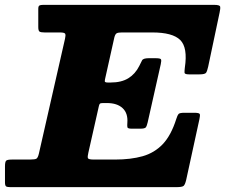

<svg xmlns="http://www.w3.org/2000/svg" viewBox="-68 -770 926 790"><path d="M338.5 -332 295.5 -141.5Q291.5 -125 293.8 -119.2Q296 -113.5 318.5 -113.5H405.5Q470 -113.5 518.8 -127.2Q567.5 -141 601.8 -177Q636 -213 657.5 -281Q662 -295.5 666.5 -300.8Q671 -306 691 -306H731Q752 -306 754 -300.5Q756 -295 752.5 -279.5L698 -29.5Q693.5 -10.5 687.5 -5.2Q681.5 0 657.5 0H-25.5Q-38.5 0 -43 -3.2Q-47.5 -6.5 -47.5 -20V-85Q-47.5 -104.5 -42.5 -109Q-37.5 -113.5 -18.5 -113.5H54.5Q76 -113.5 82 -117.2Q88 -121 92 -138L199.5 -610.5Q203 -625.5 200.2 -631Q197.5 -636.5 178 -636.5H115Q100.5 -636.5 95 -639.8Q89.5 -643 89.5 -658.5V-733.5Q89.5 -744.5 94 -747.2Q98.5 -750 109.5 -750H813Q836 -750 837.8 -742.8Q839.5 -735.5 835.5 -718L788.5 -495.5Q784.5 -477.5 780 -470.8Q775.5 -464 752.5 -464H709.5Q691.5 -464 691.2 -471.2Q691 -478.5 692.5 -491.5Q705 -574.5 673.5 -605.5Q642 -636.5 558.5 -636.5H434Q418 -636.5 412 -633Q406 -629.5 402.5 -616L364 -443.5Q362 -435 364.5 -432.8Q367 -430.5 375 -430.5H387.5Q431.5 -430.5 460 -448Q488.5 -465.5 505 -498.5Q512 -512.5 516.5 -521.5Q521 -530.5 544 -530.5H572Q591.5 -530.5 594.2 -526Q597 -521.5 593.5 -506L539.5 -266Q536 -251 531.8 -245.8Q527.5 -240.5 508.5 -240.5H474Q457.5 -240.5 456.2 -246.5Q455 -252.5 456 -265Q459 -304 436.5 -325Q414 -346 372 -346H355.5Q345.5 -346 342.8 -343Q340 -340 338.5 -332Z"/></svg>

Font: Besley* Heavy
Style: Italic
Weight: 800
Italic angle: -13°
Designer: Owen Earl
Foundry: indestructible type*
Version: Version 3.000; ttfautohint (v1.8.3)